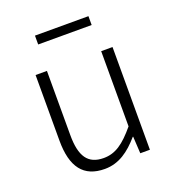

<svg xmlns="http://www.w3.org/2000/svg" viewBox="-133 -820 854 938"><g transform="rotate(-20 294.5 -351.5)"><path d="M253 13C327 13 382 -28 434 -88H436L441 0H491V-534H432V-143C372 -71 327 -39 266 -39C184 -39 150 -90 150 -200V-534H91V-193C91 -55 143 13 253 13ZM154 -670H432V-716H154Z"/></g></svg>

Font: Noto Sans KR Light
Style: Regular
Weight: 300
Designer: Ryoko NISHIZUKA 西塚涼子 (kana, bopomofo & ideographs); Paul D. Hunt (Latin, Greek & Cyrillic); Sandoll Communications 산돌커뮤니
Foundry: Adobe
Version: Version 2.004;hotconv 1.0.118;makeotfexe 2.5.65603